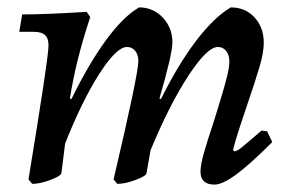

<svg xmlns="http://www.w3.org/2000/svg" viewBox="-20 -488 788 519"><path d="M687 -135 702 -133 716 -104Q655 -43 618 -16Q581 11 560 11Q522 11 522 -24Q522 -42 531 -74Q540 -106 560 -166Q563 -176 575 -215Q587 -254 593.5 -280.5Q600 -307 600 -322Q600 -339 591.5 -350Q583 -361 569 -361Q540 -361 489 -283Q438 -205 387 -82L376 -20Q375 -12 346.5 -1.5Q318 9 297 9L287 -3Q354 -288 354 -323Q354 -340 345.5 -350.5Q337 -361 323 -361Q295 -361 248.5 -288.5Q202 -216 156 -100L146 -20Q144 -12 116 -1.5Q88 9 67 9L57 -3Q110 -326 111 -362Q112 -383 102.5 -392.5Q93 -402 71 -402H32L40 -449Q104 -449 214 -456L224 -442Q185 -325 169 -222L173 -220Q220 -316 266.5 -379.5Q313 -443 356 -468Q394 -468 420 -440.5Q446 -413 446 -373Q446 -342 411 -222L415 -220Q461 -313 510 -377.5Q559 -442 604 -468Q643 -468 668 -441Q693 -414 693 -372Q693 -346 681 -305.5Q669 -265 646 -198Q618 -116 610 -83L613 -79Q620 -79 632 -88.5Q644 -98 687 -135Z"/></svg>

Font: Alegreya Medium
Style: Italic
Weight: 500
Italic angle: -7°
Designer: Juan Pablo del Peral
Foundry: Huerta Tipografica
Version: Version 2.008; ttfautohint (v1.8)